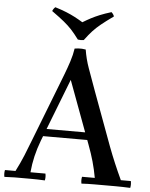

<svg xmlns="http://www.w3.org/2000/svg" viewBox="-67 -983 809 1035"><g transform="rotate(5 337.5 -465.5)"><path d="M-4 2Q-8 -17 -4 -35H53Q76 -80 93.5 -122.5Q111 -165 128 -210L248 -519Q258 -545 271 -578.5Q284 -612 296 -649Q308 -686 313 -720Q323 -722 333 -722.5Q343 -723 353 -722.5Q363 -722 373 -720L307 -550L175 -210Q158 -165 148 -122.5Q138 -80 134 -35H215Q219 -17 215 2Q174 0 141.5 0Q109 0 92 0Q74 0 52.5 0Q31 0 -4 2ZM623 -35H677Q681 -17 677 2Q654 1 634.5 0.5Q615 0 596 0Q577 0 554 0Q520 0 483.5 0Q447 0 413 2Q409 -17 413 -35H482Q474 -80 462 -122.5Q450 -165 433 -210L307 -550L373 -720Q381 -669 398.5 -620.5Q416 -572 442 -500L549 -210Q566 -165 584 -122.5Q602 -80 623 -35ZM438 -235H178V-275H438ZM494 -933Q505 -923 509 -911Q467 -881 442.5 -861Q418 -841 399.5 -821Q381 -801 358 -770Q342 -767 326 -770Q303 -801 284.5 -821Q266 -841 241.5 -861Q217 -881 175 -911Q179 -923 190 -933Q226 -922 251.5 -911.5Q277 -901 298 -890Q319 -879 342 -865Q365 -879 386 -890Q407 -901 432.5 -911.5Q458 -922 494 -933Z"/></g></svg>

Font: Poltawski Nowy
Style: Regular
Weight: 400
Designer: Adam Pótawski, Mateusz Machalski, Borys Kosmynka, Ania Wieluska
Foundry: Capitalics.wtf
Version: Version 1.001;gftools[0.9.25]